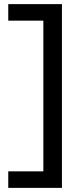

<svg xmlns="http://www.w3.org/2000/svg" viewBox="-20 -770 380 930"><path d="M280 -750V140H20V60H190V-670H20V-750Z"/></svg>

Font: Tektur
Style: Regular
Weight: 400
Designer: Adam Jagosz
Foundry: Adam Jagosz
Version: Version 1.005;gftools[0.9.30]